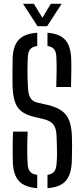

<svg xmlns="http://www.w3.org/2000/svg" viewBox="-20 -977 441 1003"><path d="M174.5 6Q109 1 79 -31.2Q49 -63.5 47 -131.5Q46.5 -160 46.2 -184.8Q46 -209.5 46.5 -234.8Q47 -260 48 -289.5H124.5Q122.5 -245 122.2 -204.2Q122 -163.5 124.5 -121.5Q125.5 -94 136.8 -80.5Q148 -67 174.5 -63.5ZM228 6V-63.5Q252.5 -67.5 263 -80.8Q273.5 -94 275.5 -121.5Q277.5 -143 277.8 -168.2Q278 -193.5 277.2 -218.5Q276.5 -243.5 275.5 -265.5Q274.5 -305.5 259.5 -325.5Q244.5 -345.5 210.5 -354L155 -367.5Q114 -377.5 90.5 -396.8Q67 -416 57 -448.5Q47 -481 45.5 -531Q45 -563.5 45.2 -598.8Q45.5 -634 46 -670Q48 -737.5 78 -769.5Q108 -801.5 174.5 -806V-736.5Q149 -733 137.8 -719.8Q126.5 -706.5 125.5 -679Q123.5 -641 123.5 -605.5Q123.5 -570 125.5 -531Q126.5 -488 137.5 -467.8Q148.5 -447.5 175.5 -441L228 -429Q275 -418 302.2 -398.5Q329.5 -379 341.8 -346.5Q354 -314 355.5 -265.5Q356.5 -244.5 356.5 -221.2Q356.5 -198 356 -175Q355.5 -152 355 -131.5Q352 -63.5 322.5 -31Q293 1.5 228 6ZM274 -522.5Q275.5 -568.5 275.8 -606Q276 -643.5 274.5 -679Q273.5 -706 263 -719.5Q252.5 -733 228 -737V-806Q291.5 -801 320.5 -769Q349.5 -737 352 -669Q353 -638 352.5 -600.8Q352 -563.5 351 -522.5ZM176 -840 100.5 -957H157L201.5 -884L245.5 -957H302L226 -840Z"/></svg>

Font: Big Shoulders Stencil Text Thin
Style: Regular
Weight: 400
Version: Version 2.001